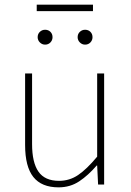

<svg xmlns="http://www.w3.org/2000/svg" viewBox="-20 -794 564 826"><path d="M232 12Q159 12 123.5 -32.5Q88 -77 88 -170V-478H118V-174Q118 -95 145.5 -55.5Q173 -16 234 -16Q279 -16 316 -41Q353 -66 398 -120V-478H428V0H402L398 -82H396Q360 -40 321 -14Q282 12 232 12ZM174 -602Q161 -602 151.5 -611.5Q142 -621 142 -634Q142 -648 151.5 -657Q161 -666 174 -666Q188 -666 197 -657Q206 -648 206 -634Q206 -621 197 -611.5Q188 -602 174 -602ZM346 -602Q333 -602 323.5 -611.5Q314 -621 314 -634Q314 -648 323.5 -657Q333 -666 346 -666Q360 -666 369 -657Q378 -648 378 -634Q378 -621 369 -611.5Q360 -602 346 -602ZM138 -746V-774H380V-746Z"/></svg>

Font: Source Sans 3
Style: Regular
Weight: 200
Designer: Paul D. Hunt
Foundry: Adobe
Version: Version 3.046;hotconv 1.0.118;makeotfexe 2.5.65603